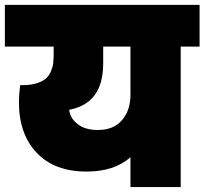

<svg xmlns="http://www.w3.org/2000/svg" viewBox="-31 -760 831 780"><path d="M366.2 -231.9Q430.7 -231.9 464.8 -272Q499 -312 499 -375V-570.8H388.2V-502Q388.2 -339.8 250 -314Q253.9 -279.3 284.7 -255.6Q315.4 -231.9 366.2 -231.9ZM-11.2 -570.8V-740.2H779.8V-570.8H703.1V0H499V-121.1Q433.1 -63 320.8 -63Q190.4 -63 118.2 -139.2Q45.9 -215.3 45.9 -345.2Q45.9 -374 50.8 -414.1H59.1Q92.3 -414.1 116 -421.1Q139.6 -428.2 153.3 -439.2Q167 -450.2 174.8 -467.5Q182.6 -484.9 184.8 -501.2Q187 -517.6 187 -540V-570.8Z"/></svg>

Font: SVN-Poppins Black
Style: Regular
Weight: 900
Designer: Ninad Kale (Devanagari), Jonny Pinhorn (Latin)
Foundry: Indian Type Foundry
Version: Version 3.002 2017